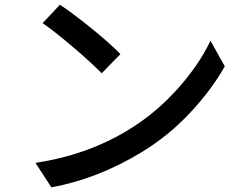

<svg xmlns="http://www.w3.org/2000/svg" viewBox="-20 -765 1040 812"><path d="M160.2 -667 233.4 -745.1Q288.1 -709 368.2 -644Q448.2 -579.1 489.3 -536.1L410.2 -455.1Q368.2 -498 290.5 -564.5Q212.9 -630.9 160.2 -667ZM197.3 27.3 129.9 -76.2Q349.6 -109.4 523.4 -215.8Q638.7 -286.1 730.5 -388.7Q822.3 -491.2 870.1 -592.8L930.7 -484.4Q873 -382.8 782.7 -286.6Q692.4 -190.4 580.1 -122.1Q394.5 -8.8 197.3 27.3Z"/></svg>

Font: Gen Shin Gothic Monospace Medium
Style: Regular
Weight: 500
Designer: [Source Han Sans]
Ryoko NISHIZUKA  (kana & ideographs); Paul D. Hunt (Latin, Greek & Cyrillic); Wenlong ZHANG  (bopomofo
Version: Version 1.002.20150607